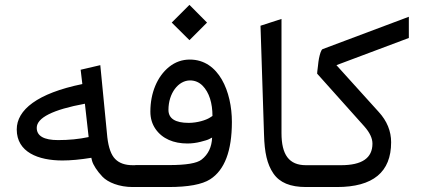

<svg xmlns="http://www.w3.org/2000/svg" viewBox="-20 -753 1695 773"><path d="M231.4 -106.9C264.2 -106.9 302.7 -110.4 347.7 -117.7L350.6 -105.5C355 -89.4 370.6 -64.5 392.6 -41.5C414.6 -18.6 460 0 514.2 0H532.7C538.6 0 541.5 -12.2 541.5 -36.1V-52.7C541.5 -76.2 538.6 -87.9 532.7 -87.9H514.6C483.4 -87.9 460 -96.2 443.8 -112.8C427.7 -128.9 417 -158.2 412.1 -200.2L383.8 -490.7L304.7 -472.2L311.5 -414.6C129.9 -377.4 47.4 -310.5 47.4 -231.9C47.4 -140.1 134.3 -106.9 231.4 -106.9ZM336.9 -201.2C297.9 -192.9 256.8 -189 213.9 -189C156.7 -189 127.9 -205.6 127.9 -238.3C127.9 -278.8 192.4 -311.5 321.8 -335.4Z M734.4 -175.3C752.4 -175.3 770.5 -177.7 787.6 -182.1C804.7 -186.5 816.4 -189.9 821.8 -192.9C827.1 -195.3 831.1 -197.8 834 -199.2C832.5 -161.1 818.4 -131.3 791.5 -110.4C772.9 -95.7 729.5 -88.4 661.1 -88.4H527.3C511.7 -88.4 503.9 -76.7 503.9 -52.7V-36.1C503.9 -12.2 511.7 0 527.3 0H658.2C737.8 0 793.5 -10.3 826.2 -31.2C884.3 -68.4 913.6 -145.5 913.6 -262.2C913.6 -382.8 861.8 -513.2 744.1 -513.2C713.4 -513.2 685.5 -503.4 661.1 -483.9C612.3 -444.8 585.4 -377.9 585.4 -303.7C585.4 -276.9 592.3 -253.9 606 -233.9C633.3 -194.3 679.2 -175.3 734.4 -175.3ZM658.2 -310.5C658.2 -377.9 698.2 -429.2 745.1 -429.2C764.2 -429.2 780.8 -422.4 794.9 -408.7C822.8 -380.9 835.4 -336.9 835.4 -286.1L824.7 -279.3C809.6 -269.5 774.4 -258.3 739.7 -258.3C685.5 -258.3 658.2 -275.9 658.2 -310.5ZM671.4 -662.1 742.7 -591.3 813.5 -662.1 742.7 -733.4Z M1211.9 -87.9C1143.6 -87.9 1113.3 -129.9 1113.3 -217.3V-676.8L1028.8 -649.4L1043 -210.4C1044.9 -139.6 1055.2 -91.8 1080.6 -54.7C1106 -17.6 1148.4 0 1212.4 0H1222.2C1228 0 1231 -12.2 1231 -36.1V-52.7C1231 -76.2 1228 -87.9 1222.2 -87.9Z M1626 -600.1V-685.5L1278.8 -555.2C1272.9 -552.7 1267.6 -534.7 1264.2 -517.6C1262.7 -509.3 1261.2 -499.5 1260.3 -488.8C1257.8 -467.3 1256.8 -461.9 1256.8 -456.5L1446.8 -244.1C1468.8 -219.2 1479.5 -196.3 1479.5 -174.8C1479.5 -116.7 1437.5 -87.9 1353 -87.9H1216.8C1201.7 -87.9 1198.2 -78.1 1198.2 -52.7V-36.1C1198.2 -10.3 1201.7 0 1216.8 0H1336.4C1481.9 0 1554.7 -60.1 1554.7 -180.2C1554.7 -225.1 1538.1 -266.1 1504.4 -302.7L1334.5 -490.7Z"/></svg>

Font: Samim
Style: Regular
Weight: 400
Foundry: DejaVu fonts team - Redesigned by Saber Rastikerdar
Version: Version 4.0.5